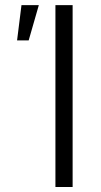

<svg xmlns="http://www.w3.org/2000/svg" viewBox="-20 -748 403 768"><path d="M270.5 -727.5V0H201.7V-727.5ZM48.3 -586.4 65.9 -727.5H135.3L94.7 -586.4Z"/></svg>

Font: Inter 17pt Light
Style: Regular
Weight: 300
Version: Version 4.001;git-66647c0bb